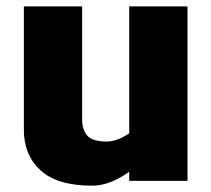

<svg xmlns="http://www.w3.org/2000/svg" viewBox="-20 -570 666 605"><path d="M387.2 -549.8H570.8V0H387.2V-28.8Q325.7 15.1 271 15.1Q160.6 15.1 107.9 -33.2Q55.2 -81.5 55.2 -161.1V-549.8H238.8V-193.8Q238.8 -161.6 254.9 -142.8Q271 -124 316.9 -124Q348.6 -124 387.2 -149.9Z"/></svg>

Font: Stilu Bold
Style: Regular
Weight: 700
Designer: Genilson Lima Santos
Foundry: Genilson Lima Santos
Version: Version 1.200;PS 001.200;hotconv 1.0.88;makeotf.lib2.5.64775